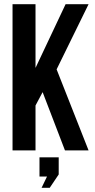

<svg xmlns="http://www.w3.org/2000/svg" viewBox="-20 -720 454 919"><path d="M184 -279 150 -215V0H40V-700H150V-395L294 -700H404L251 -388L404 0H291ZM169 125V33H261V115L218 179H179L205 125Z"/></svg>

Font: Adderley Bold
Style: Regular
Weight: 700
Designer: gorohovskiy
Version: Version 1.003 November 13, 2017